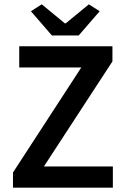

<svg xmlns="http://www.w3.org/2000/svg" viewBox="-20 -868 580 888"><path d="M40 0H502V-98H183L500 -584V-654H69V-556H356L40 -70ZM220 -704H344L441 -816L391 -848L284 -760H280L173 -848L123 -816Z"/></svg>

Font: DAIFUKU Sans Semibold
Style: Regular
Weight: 600
Designer: Original font ‘Source Sans 3’ : Paul D. Hunt
Foundry: Daifuku
Version: Version 1.000